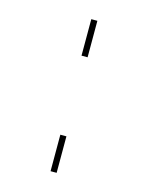

<svg xmlns="http://www.w3.org/2000/svg" viewBox="-84 -555 470 610"><g transform="rotate(15 151.0 -250.0)"><path d="M141 -380V-500H161V-380ZM141 0V-120H161V0Z"/></g></svg>

Font: Mplus 1p Thin
Style: Regular
Weight: 250
Version: Version 1.061